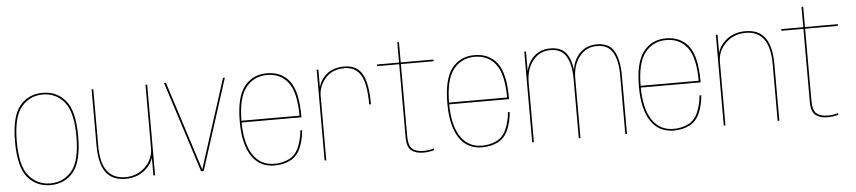

<svg xmlns="http://www.w3.org/2000/svg" viewBox="-43 -983 5565 1248"><g transform="rotate(-5 2739.5 -359.0)"><path d="M245 4Q337.5 4 394.2 -63.8Q451 -131.5 451 -297Q451 -462 394.2 -530Q337.5 -598 245 -598Q152.5 -598 95.8 -530Q39 -462 39 -297Q39 -131.5 95.8 -63.8Q152.5 4 245 4ZM245 -7Q160.5 -7 105.5 -71.5Q50.5 -136 50.5 -297Q50.5 -457.5 105.5 -522.2Q160.5 -587 245 -587Q329.5 -587 384.5 -522.2Q439.5 -457.5 439.5 -297Q439.5 -136 384.5 -71.5Q329.5 -7 245 -7Z M916 0H927V-592H916V-107.5ZM575.5 -593H564.5V-224Q564.5 -110 605.5 -52Q646.5 6 734 6Q814.5 6 868 -43Q921.5 -92 921.5 -156.5L916 -180Q916 -107.5 863.8 -56.2Q811.5 -5 734.5 -5Q655 -5 615.2 -59Q575.5 -113 575.5 -222Z M1227 0H1244L1434 -593H1422L1235.5 -10.5H1236L1049.5 -593H1037Z M1707 4V-7Q1615.5 -7 1566.2 -82.8Q1517 -158.5 1517 -299Q1517 -453.5 1569.5 -520Q1622 -586.5 1708 -586.5Q1796.5 -586.5 1846.2 -520.8Q1896 -455 1896 -299L1900.5 -304.5H1512V-293H1907.5Q1907.5 -298 1907.5 -301.5Q1907.5 -461 1855.8 -529.2Q1804 -597.5 1708 -597.5Q1615 -597.5 1560.2 -528Q1505.5 -458.5 1505.5 -299Q1505.5 -153.5 1557.2 -74.8Q1609 4 1707 4ZM1707 -7V4Q1764 4 1809 -18.5Q1854 -41 1876.8 -92.8Q1899.5 -144.5 1904.5 -209H1893Q1888 -149.5 1866.2 -99Q1844.5 -48.5 1801.5 -27.8Q1758.5 -7 1707 -7Z M2353.5 -337.5H2365Q2365 -476 2329.2 -536.8Q2293.5 -597.5 2214 -597.5Q2130.5 -597.5 2084.8 -549Q2039 -500.5 2039 -434.5L2044 -419.5Q2044 -483.5 2088.5 -535Q2133 -586.5 2213.5 -586.5Q2285 -586.5 2319.2 -529.5Q2353.5 -472.5 2353.5 -337.5ZM2033 0H2044V-461.5V-592H2033Z M2676.5 5Q2714 5 2748 -5V-16Q2714.5 -6 2678.5 -6Q2632 -6 2606.8 -27.2Q2581.5 -48.5 2581.5 -112V-581H2795.5V-592H2581.5V-724.5H2570.5V-592H2426.5V-581H2570.5V-106Q2570.5 -39.5 2599.8 -17.2Q2629 5 2676.5 5Z M3061.5 4V-7Q2970 -7 2920.8 -82.8Q2871.5 -158.5 2871.5 -299Q2871.5 -453.5 2924 -520Q2976.5 -586.5 3062.5 -586.5Q3151 -586.5 3200.8 -520.8Q3250.5 -455 3250.5 -299L3255 -304.5H2866.5V-293H3262Q3262 -298 3262 -301.5Q3262 -461 3210.2 -529.2Q3158.5 -597.5 3062.5 -597.5Q2969.5 -597.5 2914.8 -528Q2860 -458.5 2860 -299Q2860 -153.5 2911.8 -74.8Q2963.5 4 3061.5 4ZM3061.5 -7V4Q3118.5 4 3163.5 -18.5Q3208.5 -41 3231.2 -92.8Q3254 -144.5 3259 -209H3247.5Q3242.5 -149.5 3220.8 -99Q3199 -48.5 3156 -27.8Q3113 -7 3061.5 -7Z M3387.5 0H3398.5V-481V-592H3387.5ZM3691.5 0H3702.5V-384.5Q3702.5 -484 3670.2 -541Q3638 -598 3557.5 -598Q3483 -598 3437.8 -545Q3392.5 -492 3392.5 -402L3398.5 -388Q3398.5 -475 3442 -531Q3485.5 -587 3557 -587Q3629.5 -587 3660.5 -533.5Q3691.5 -480 3691.5 -386.5ZM3995 0H4006V-384.5Q4006 -484 3973.8 -541Q3941.5 -598 3861.5 -598Q3787 -598 3741.5 -545Q3696 -492 3696 -402L3702.5 -388Q3702.5 -475 3746 -531Q3789.5 -587 3860.5 -587Q3933.5 -587 3964.2 -533.5Q3995 -480 3995 -386.5Z M4311.5 4V-7Q4220 -7 4170.8 -82.8Q4121.5 -158.5 4121.5 -299Q4121.5 -453.5 4174 -520Q4226.5 -586.5 4312.5 -586.5Q4401 -586.5 4450.8 -520.8Q4500.5 -455 4500.5 -299L4505 -304.5H4116.5V-293H4512Q4512 -298 4512 -301.5Q4512 -461 4460.2 -529.2Q4408.5 -597.5 4312.5 -597.5Q4219.5 -597.5 4164.8 -528Q4110 -458.5 4110 -299Q4110 -153.5 4161.8 -74.8Q4213.5 4 4311.5 4ZM4311.5 -7V4Q4368.5 4 4413.5 -18.5Q4458.5 -41 4481.2 -92.8Q4504 -144.5 4509 -209H4497.5Q4492.5 -149.5 4470.8 -99Q4449 -48.5 4406 -27.8Q4363 -7 4311.5 -7Z M4637.5 0H4648.5V-458V-592H4637.5ZM4989 0H5000V-369Q5000 -483.5 4959 -541.2Q4918 -599 4830.5 -599Q4750 -599 4697 -550.2Q4644 -501.5 4644 -436.5L4648.5 -413.5Q4648.5 -486 4701 -537Q4753.5 -588 4830 -588Q4909.5 -588 4949.2 -534Q4989 -480 4989 -371Z M5314 5Q5351.5 5 5385.5 -5V-16Q5352 -6 5316 -6Q5269.5 -6 5244.2 -27.2Q5219 -48.5 5219 -112V-581H5433V-592H5219V-724.5H5208V-592H5064V-581H5208V-106Q5208 -39.5 5237.2 -17.2Q5266.5 5 5314 5Z"/></g></svg>

Font: Anybody UltraCondensed Thin Thin
Style: Regular
Weight: 250
Version: Version 1.111